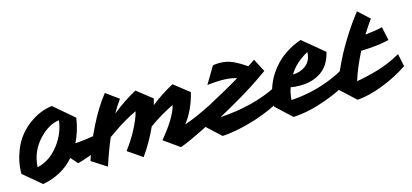

<svg xmlns="http://www.w3.org/2000/svg" viewBox="-92 -1041 3173 1477"><g transform="rotate(-15 1495.0 -302.5)"><path d="M361 -113Q265 -2 108 27L-34 -92Q-34 -188 4 -282Q52 -400 162 -473Q238 -524 327 -536L486 -400Q469 -292 428 -212Q500 -216 591 -232L613 -131Q483 -77 409 -58ZM100 -109Q214 -135 290 -250Q322 -299 336 -344Q350 -389 351 -416Q270 -405 197 -330Q106 -237 100 -109Z M1087 -339Q1168 -404 1267 -457L1388 -362Q1356 -229 1282 -133Q1379 -166 1508 -232L1529 -131Q1488 -104 1404 -62Q1260 9 1205 27L1081 -61Q1205 -210 1227 -303Q1122 -252 1029 -185Q980 -75 908 27L793 -52Q841 -116 874 -176Q927 -274 939 -330Q843 -285 762 -228Q734 -209 703 -187Q658 -81 624 27L505 -50Q539 -165 611 -309Q676 -438 747 -527L848 -454Q812 -405 784 -353Q875 -428 979 -484L1100 -389Z M1559 -117Q1820 -133 2018 -232L2039 -131Q1945 -72 1803 -26Q1652 21 1537 27L1417 -84Q1435 -167 1450 -201Q1642 -303 1759 -373Q1685 -401 1525 -382L1605 -517Q1628 -522 1657 -522Q1717 -522 1766.5 -498.5Q1816 -475 1867 -440L1922 -477L1976 -373Q1845 -280 1738 -218Q1631 -156 1559 -117Z M2214 -193Q2167 -193 2140 -200Q2124 -161 2120 -103Q2292 -113 2452 -180Q2506 -202 2556 -232L2577 -131Q2484 -72 2357 -27Q2222 21 2102 27L1978 -88Q1978 -226 2053 -340Q2107 -419 2175.5 -465Q2244 -511 2307 -531L2476 -391Q2451 -287 2381 -240Q2311 -193 2214 -193ZM2182 -290Q2240 -290 2283 -322Q2333 -360 2333 -428Q2232 -373 2182 -290Z M2800 -442Q2893 -452 2937 -464L2960 -356Q2872 -334 2736 -330Q2675 -210 2645 -112Q2726 -126 2818 -152.5Q2910 -179 3003 -232L3024 -131Q2933 -68 2816 -23Q2701 21 2612 27L2488 -88Q2547 -284 2689 -501Q2733 -569 2783 -632L2872 -550Q2833 -496 2800 -442Z"/></g></svg>

Font: Vampiro One
Style: Regular
Weight: 400
Designer: Riccardo De Franceschi
Foundry: Sorkin Type Co.
Version: Version 1.002